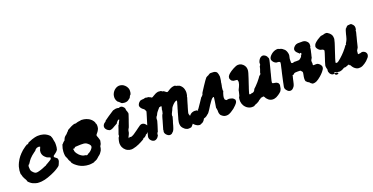

<svg xmlns="http://www.w3.org/2000/svg" viewBox="-27 -1474 4445 2287"><g transform="rotate(-20 2195.5 -330.5)"><path d="M358 -491Q363 -491 381 -491Q399 -491 403 -490Q420 -488 437 -483Q481 -469 510 -437Q513 -433 513 -432Q513 -429 515 -425Q517 -422 518.5 -418Q520 -414 521 -410Q525 -400 526 -384Q527 -378 529 -369Q533 -356 534 -344Q535 -326 534 -314Q533 -307 533 -301Q533 -285 528 -269Q527 -265 527 -263Q527 -259 522 -253Q514 -241 503 -232Q494 -224 485 -218Q471 -209 466 -204Q463 -201 462 -193Q462 -188 464 -185.5Q466 -183 475 -176Q499 -160 499 -152Q499 -151 500 -147Q501 -143 501.5 -141Q502 -139 502 -136Q503 -131 500 -121Q499 -115 496 -111Q494 -106 491 -98Q489 -91 483 -80Q480 -75 480 -74Q480 -72 468 -62Q456 -52 440 -43Q436 -41 431.5 -38Q427 -35 424 -33.5Q421 -32 418 -30Q415 -28 410 -26Q405 -24 403 -22Q393 -16 370 -7Q365 -4 359 -2Q341 6 309 17Q290 23 281 25Q275 27 271 28Q267 29 259.5 30.5Q252 32 249 32Q237 35 225 36Q196 38 174 36Q159 34 148 30Q113 20 89 0Q76 -10 70 -17Q65 -23 65.5 -23.5Q66 -24 65.5 -26Q65 -28 64 -29.5Q63 -31 63 -32.5Q63 -34 62 -36.5Q61 -39 61 -40Q61 -41 60 -42Q59 -43 59 -44Q59 -47 52 -57Q41 -73 35 -90Q33 -96 31 -99Q29 -103 27 -116Q25 -126 22 -128Q21 -129 20 -136Q19 -156 21 -177Q24 -201 30 -223Q37 -246 48 -269Q67 -308 92 -339Q96 -344 96.5 -344.5Q97 -345 97 -344Q99 -341 101 -347Q102 -349 102.5 -350.5Q103 -352 111 -360Q141 -393 183 -421Q207 -437 212 -439Q213 -439 213 -438Q213 -437 215 -437Q217 -437 219.5 -438Q222 -439 222 -439L226 -441Q226 -442 228 -443Q234 -446 233 -449V-450L241 -455Q267 -467 290 -475Q311 -482 328.5 -486Q346 -490 358 -491ZM309 -361Q301 -358 294 -352Q291 -349 289 -347.5Q287 -346 287.5 -345.5Q288 -345 287 -344Q281 -341 281 -338Q281 -337 282 -337V-336Q281 -336 279 -334Q276 -330 263 -323Q251 -315 227 -295Q209 -280 197 -266Q180 -246 165 -222Q159 -213 158 -212Q157 -211 156 -208L154 -206V-207L153 -209L150 -206Q147 -203 147 -202Q147 -201 146 -201Q145 -202 142 -193Q141 -189 140.5 -181.5Q140 -174 141 -171Q142 -168 142 -157Q142 -143 145 -135Q150 -119 173 -99Q185 -89 195 -86Q199 -85 207 -85Q220 -85 233 -89Q239 -90 245 -92Q250 -93 262.5 -97Q275 -101 286.5 -105.5Q298 -110 302 -112Q304 -113 310 -115.5Q316 -118 322 -120.5Q328 -123 328 -123Q330 -121 332.5 -122.5Q335 -124 336 -126Q336 -128 345 -132.5Q354 -137 363 -142.5Q372 -148 386 -156Q412 -171 418 -178Q421 -183 422 -191Q422 -197 419 -199Q417 -200 404 -204Q386 -210 377 -216Q370 -221 357 -234Q344 -247 338 -262Q332 -276 331 -293Q331 -307 333 -317Q338 -333 347 -351Q351 -359 349 -361Q349 -362 345.5 -362.5Q342 -363 340 -362Q338 -362 338 -363Q338 -364 336.5 -364.5Q335 -365 326.5 -364.5Q318 -364 309 -361Z M911 -490 912 -491H921Q952 -490 979 -481Q995 -475 1009 -468Q1027 -457 1041 -443Q1059 -423 1065 -407Q1066 -404 1066 -401Q1065 -396 1067 -393Q1069 -390 1070 -390Q1071 -390 1072 -386Q1075 -378 1075 -364Q1076 -348 1071 -328Q1069 -321 1064 -312Q1054 -292 1038 -275Q1027 -263 1027 -256Q1027 -252 1029 -246Q1031 -240 1034.5 -232Q1038 -224 1039 -219Q1040 -216 1042 -209Q1044 -204 1045.5 -196.5Q1047 -189 1047.5 -184.5Q1048 -180 1048 -180Q1046 -180 1046 -174Q1045 -171 1044.5 -169Q1044 -167 1043 -161.5Q1042 -156 1041 -151Q1037 -137 1030 -128Q1025 -122 1024 -115Q1023 -104 1022 -101Q1022 -99 1020.5 -93.5Q1019 -88 1017 -83Q1015 -78 1015 -76Q1012 -66 1002 -54Q1000 -51 998.5 -48.5Q997 -46 994.5 -43Q992 -40 990 -37Q981 -26 962 -13Q957 -9 950 -2Q942 6 936 10L934 12L913 23L910 24Q901 27 900 27L895 31Q896 33 879 37Q867 39 848 41Q840 42 826 42Q789 41 755 31Q728 23 703 8Q679 -7 665 -20Q660 -24 657.5 -26Q655 -28 645.5 -39Q636 -50 635 -52Q635 -53 633.5 -54.5Q632 -56 633 -57Q634 -60 631 -66Q630 -68 630 -69Q630 -69 628.5 -71.5Q627 -74 627 -74V-73Q628 -71 625 -74Q625 -76 623 -79Q611 -99 611 -102H612Q613 -101 613 -102Q611 -111 605 -123Q604 -126 603 -127Q602 -128 600 -134Q598 -140 595 -144Q592 -149 591 -160Q588 -181 589 -208Q591 -248 606 -287Q610 -296 610 -296.5Q610 -297 612 -297Q615 -297 617 -302Q619 -305 620 -305Q622 -305 624 -309Q624 -311 625 -311Q626 -311 627 -313Q628 -315 629 -315Q630 -315 631 -317Q631 -317 631.5 -317.5Q632 -318 633 -318Q633 -318 633.5 -319Q634 -320 634.5 -320Q635 -320 636.5 -321.5Q638 -323 639 -324Q640 -325 640.5 -325Q641 -325 641 -326L642 -327Q643 -326 646 -329Q647 -330 647 -330Q650 -330 650 -333Q650 -335 651 -336.5Q652 -338 651.5 -339.5Q651 -341 651.5 -341Q652 -341 653.5 -344.5Q655 -348 656 -348L655 -349L656 -350L657 -352L658 -354Q660 -356 659.5 -356.5Q659 -357 662 -361L668 -369L674 -375L677 -378Q673 -373 677 -377Q678 -378 683 -383Q689 -389 689.5 -388.5Q690 -388 691.5 -389Q693 -390 694 -390Q695 -391 700 -397Q702 -400 708 -406Q711 -409 711 -410Q711 -411 716 -414Q724 -420 723 -422L725 -423Q728 -425 728.5 -426.5Q729 -428 728 -429Q727 -430 728 -430.5Q729 -431 735 -435Q782 -464 827 -477Q828 -477 828 -476Q828 -473 835 -475Q837 -476 837 -475.5Q837 -475 838.5 -475Q840 -475 842.5 -475.5Q845 -476 848 -476Q853 -477 855.5 -479Q858 -481 861 -481Q885 -487 902 -487Q908 -487 911 -490ZM670 -371 669 -370 668 -369 669 -370Q670 -370 670 -371ZM839 -217Q835 -217 825 -217.5Q815 -218 814.5 -218Q814 -218 786 -217Q750 -217 744 -215Q737 -213 730 -205Q727 -201 724 -200L722 -198L717 -201Q712 -203 710.5 -202.5Q709 -202 708 -198Q708 -193 712 -192Q713 -192 713 -191Q712 -182 713 -175Q715 -160 729 -140Q735 -131 748 -117Q776 -90 803 -83Q817 -80 823 -80Q824 -80 824.5 -80Q825 -80 825 -79Q825 -78 827.5 -77Q830 -76 832 -76Q834 -76 834 -75Q834 -74 838 -74Q846 -74 847 -77Q848 -77 849 -77Q851 -77 853 -79Q855 -81 855 -83Q855 -84 861 -86Q869 -89 878 -95Q907 -114 922 -142Q925 -148 925 -157Q925 -163 922 -168Q914 -185 891 -201Q880 -210 865 -214Q853 -217 847 -217Q844 -217 839 -217ZM907 -491 908 -490H893Q894 -490 899 -490.5Q904 -491 907 -491Z M1448 -461Q1448 -461 1444.5 -464Q1441 -467 1441 -467Q1441 -467 1444.5 -464Q1448 -461 1448 -461ZM1409 -478 1410 -479 1414 -478H1416Q1418 -477 1419.5 -477Q1421 -477 1421.5 -476.5Q1422 -476 1424 -476Q1428 -476 1436 -469Q1444 -463 1449 -457Q1457 -447 1457 -445Q1457 -444 1457.5 -442Q1458 -440 1458.5 -438.5Q1459 -437 1459.5 -435Q1460 -433 1460 -426.5Q1460 -420 1460.5 -418Q1461 -416 1463 -412Q1469 -401 1471 -386Q1472 -383 1472.5 -381.5Q1473 -380 1474 -380.5Q1475 -381 1474.5 -379.5Q1474 -378 1474 -375Q1473 -369 1471 -360Q1460 -326 1452 -303Q1448 -293 1446 -287Q1439 -268 1436 -258Q1434 -251 1428 -234.5Q1422 -218 1421 -215Q1418 -207 1413 -201Q1410 -198 1410 -197Q1408 -193 1404 -180Q1402 -175 1402 -168.5Q1402 -162 1400.5 -158.5Q1399 -155 1395 -142Q1390 -128 1386 -123Q1382 -119 1380 -112Q1379 -108 1378 -105.5Q1377 -103 1377 -100Q1377 -93 1379 -92.5Q1381 -92 1386 -98Q1391 -103 1391 -104V-106Q1391 -106 1395 -103Q1402 -98 1410.5 -99.5Q1419 -101 1438 -111Q1447 -116 1448 -117Q1449 -118 1454 -121Q1474 -133 1497 -151Q1510 -161 1521 -169Q1530 -175 1537 -180Q1552 -192 1562 -196Q1571 -200 1581 -200Q1593 -200 1604 -194Q1611 -191 1620 -182Q1630 -172 1636 -161Q1640 -153 1641 -144Q1642 -132 1636 -118Q1631 -107 1618 -93Q1614 -89 1611.5 -85.5Q1609 -82 1605 -78Q1593 -66 1592 -68Q1592 -69 1588 -67Q1587 -67 1583.5 -64Q1580 -61 1577.5 -58.5Q1575 -56 1575.5 -56Q1576 -56 1577 -57Q1580 -58 1580 -57.5Q1580 -57 1576 -53Q1569 -48 1566 -45.5Q1563 -43 1560.5 -41.5Q1558 -40 1554 -37Q1550 -35 1550 -35Q1550 -35 1551 -37Q1553 -40 1549 -37Q1546 -36 1542 -34Q1534 -28 1536 -26Q1536 -25 1535 -24.5Q1534 -24 1531.5 -22Q1529 -20 1526 -18Q1492 2 1456 18Q1450 20 1447.5 21Q1445 22 1438 24.5Q1431 27 1425 30Q1403 37 1382 41Q1374 43 1363 43Q1337 43 1317 33Q1292 22 1274 -2Q1265 -14 1260 -26Q1252 -47 1251 -71Q1251 -87 1255 -104Q1256 -109 1258.5 -118.5Q1261 -128 1263.5 -136Q1266 -144 1266 -144Q1267 -145 1267.5 -144.5Q1268 -144 1270 -145.5Q1272 -147 1275 -156.5Q1278 -166 1278 -170Q1278 -174 1277 -174Q1276 -174 1276 -174.5Q1276 -175 1285 -199Q1290 -213 1299 -238Q1303 -250 1306 -259.5Q1309 -269 1312 -276.5Q1315 -284 1315 -284.5Q1315 -285 1316 -284Q1318 -282 1322 -292Q1323 -294 1323 -295Q1325 -300 1326 -301Q1329 -304 1331 -310Q1332 -315 1333 -316Q1334 -317 1335.5 -320Q1337 -323 1337 -323Q1339 -323 1339 -328Q1339 -328 1340.5 -329.5Q1342 -331 1342 -332Q1342 -333 1343 -333Q1345 -335 1345 -339Q1345 -343 1342 -344Q1339 -345 1331 -341Q1324 -337 1321 -333Q1319 -330 1315.5 -326.5Q1312 -323 1312 -322Q1312 -321 1309 -319Q1305 -316 1303 -310Q1302 -305 1301.5 -305Q1301 -305 1299 -304.5Q1297 -304 1292 -301Q1285 -298 1270 -289Q1266 -287 1261 -284Q1256 -281 1251 -278Q1228 -264 1214 -262Q1203 -259 1193 -262Q1184 -265 1173 -273Q1157 -285 1150 -299Q1145 -309 1145 -320Q1145 -327 1146 -332Q1150 -346 1162 -359Q1167 -364 1171 -366Q1184 -373 1187 -379Q1188 -381 1187.5 -382Q1187 -383 1190 -385Q1197 -391 1242 -422Q1299 -461 1314 -469Q1317 -471 1318 -470Q1321 -469 1327 -472Q1329 -473 1331.5 -473Q1334 -473 1336.5 -474.5Q1339 -476 1340 -475.5Q1341 -475 1343 -476Q1345 -477 1346.5 -477Q1348 -477 1350 -477Q1352 -478 1363.5 -477.5Q1375 -477 1376 -476Q1377 -476 1378 -476Q1379 -476 1380.5 -475Q1382 -474 1383 -474Q1384 -474 1384 -474Q1384 -474 1387 -473L1394 -475Q1394 -475 1394 -475Q1395 -475 1396.5 -476Q1398 -477 1399.5 -477Q1401 -477 1401.5 -477.5Q1402 -478 1405.5 -478Q1409 -478 1409 -478ZM1476 -721Q1478 -721 1487 -721Q1496 -721 1503 -719Q1517 -716 1532 -708Q1541 -702 1550 -694Q1569 -676 1576 -657Q1578 -651 1579 -649Q1584 -636 1583 -619Q1582 -591 1575 -578Q1574 -576 1573 -574.5Q1572 -573 1572 -574Q1571 -575 1565 -567Q1562 -565 1561 -561.5Q1560 -558 1558 -555Q1556 -552 1556 -549Q1555 -545 1548 -538Q1536 -527 1521 -518Q1514 -514 1507 -512Q1492 -508 1478 -508Q1466 -508 1454 -511Q1443 -513 1436 -518Q1433 -520 1433 -521Q1433 -522 1430 -525Q1427 -528 1426 -528Q1419 -536 1415 -539Q1411 -542 1410 -542.5Q1409 -543 1408 -544Q1404 -549 1402 -547Q1402 -547 1398 -553Q1384 -570 1381 -595Q1379 -611 1382 -627Q1384 -642 1390 -654Q1396 -668 1406.5 -681Q1417 -694 1430 -703Q1443 -712 1457 -717Q1465 -719 1476 -721Z M1891 -494Q1892 -494 1902 -494Q1918 -494 1929 -491L1933 -489Q1932 -488 1934 -486.5Q1936 -485 1938 -484Q1940 -483 1940 -483Q1940 -481 1945 -480Q1947 -480 1950 -479Q1955 -477 1955 -479Q1956 -480 1960 -477Q1964 -474 1968 -471Q1989 -453 1995 -453Q2002 -452 2020 -465Q2055 -489 2085 -493Q2089 -494 2096 -494Q2103 -494 2107 -494Q2108 -494 2109 -493Q2109 -492 2111 -490.5Q2113 -489 2115 -489L2117 -488L2123 -485Q2126 -484 2132 -482.5Q2138 -481 2138 -481L2136 -482Q2133 -484 2133 -484Q2133 -484 2134.5 -483.5Q2136 -483 2138.5 -482Q2141 -481 2144 -479Q2151 -476 2152 -476Q2154 -475 2154 -475Q2154 -475 2154 -476Q2154 -477 2154 -477Q2156 -477 2167 -468Q2194 -445 2202 -415Q2205 -404 2207 -390Q2209 -376 2206 -355Q2203 -333 2200 -329Q2197 -327 2197 -319Q2197 -313 2196.5 -311.5Q2196 -310 2193 -300Q2190 -290 2188 -285Q2184 -273 2178 -251Q2176 -245 2173 -233.5Q2170 -222 2169 -219Q2168 -216 2165 -207Q2162 -198 2158.5 -185Q2155 -172 2153 -166Q2147 -146 2146 -139Q2143 -128 2145 -120Q2149 -104 2151 -100Q2153 -97 2162 -88Q2177 -74 2181 -67Q2183 -63 2183 -49Q2183 -41 2179 -32Q2176 -24 2167 -15Q2164 -12 2160 -6Q2156 0 2152.5 4Q2149 8 2145 14Q2137 25 2133 27Q2132 28 2129.5 30.5Q2127 33 2127.5 33.5Q2128 34 2126.5 35Q2125 36 2122 37.5Q2119 39 2117 40Q2104 43 2090 43Q2080 43 2073 42Q2053 37 2038 24Q2026 14 2018 4Q2007 -10 2003 -26Q1998 -47 2001 -69Q2004 -87 2008 -103Q2010 -108 2013.5 -121Q2017 -134 2020 -144Q2023 -154 2024 -158.5Q2025 -163 2027.5 -170.5Q2030 -178 2031 -184Q2034 -195 2038 -206Q2040 -215 2041.5 -220.5Q2043 -226 2048 -241.5Q2053 -257 2054.5 -263Q2056 -269 2057.5 -274.5Q2059 -280 2061 -287Q2063 -294 2065 -299Q2069 -315 2067 -319Q2065 -324 2051 -317.5Q2037 -311 2018 -293Q2009 -284 2001 -274Q1996 -268 1992.5 -263Q1989 -258 1988.5 -256Q1988 -254 1986 -251Q1980 -239 1977 -229Q1974 -221 1970.5 -217Q1967 -213 1966 -208Q1965 -204 1962 -199Q1959 -193 1957 -189Q1954 -182 1954 -174Q1954 -170 1953 -168Q1952 -162 1955 -162Q1956 -162 1955.5 -161Q1955 -160 1955 -157Q1954 -153 1945 -122Q1943 -114 1942 -110Q1941 -106 1939.5 -102.5Q1938 -99 1936.5 -94Q1935 -89 1933.5 -84.5Q1932 -80 1928.5 -66.5Q1925 -53 1925 -53Q1924 -52 1917 -28Q1912 -11 1903 4Q1894 18 1888 21Q1882 24 1882 26.5Q1882 29 1874 33Q1862 40 1847 38Q1833 37 1818 24Q1806 14 1799 1Q1793 -11 1793 -24Q1793 -27 1793 -27.5Q1793 -28 1794 -28Q1795 -27 1796 -29Q1797 -31 1797 -35Q1797 -39 1796 -40Q1795 -41 1796 -46Q1802 -69 1820 -129Q1824 -144 1828 -156Q1829 -162 1831 -168.5Q1833 -175 1839 -196Q1840 -198 1841 -202L1848 -222Q1852 -222 1853 -228Q1854 -231 1854.5 -231Q1855 -231 1856.5 -234Q1858 -237 1858 -241Q1858 -245 1858.5 -245.5Q1859 -246 1860 -251.5Q1861 -257 1863 -262Q1865 -270 1862 -272Q1862 -273 1869 -298Q1874 -317 1871 -320Q1869 -322 1860 -319Q1855 -318 1853 -317Q1850 -316 1846 -314L1845 -315Q1845 -317 1844 -317Q1842 -318 1840.5 -315.5Q1839 -313 1839 -310Q1840 -309 1829 -299Q1814 -283 1804 -269Q1795 -256 1789 -241Q1785 -232 1784 -232Q1782 -232 1778 -226Q1776 -222 1773 -217Q1768 -208 1767 -194Q1767 -182 1767 -181Q1769 -180 1757 -141Q1755 -134 1753 -127Q1751 -121 1748 -111Q1740 -88 1733 -64Q1731 -55 1729 -50Q1727 -47 1727 -47Q1725 -47 1722 -41Q1720 -39 1719 -36Q1715 -31 1715 -22Q1714 -18 1713.5 -15Q1713 -12 1714 -11.5Q1715 -11 1714 -7Q1711 1 1702 12Q1693 23 1685 28Q1672 37 1659 38Q1648 39 1635 33Q1612 21 1601 -3Q1598 -11 1597 -20Q1597 -26 1598 -33Q1600 -47 1606 -64Q1608 -71 1611 -81.5Q1614 -92 1617.5 -103.5Q1621 -115 1624 -123Q1626 -131 1629 -140.5Q1632 -150 1634.5 -158.5Q1637 -167 1639 -173Q1644 -189 1652 -216Q1662 -248 1668 -268Q1672 -281 1677 -298Q1684 -319 1683 -326Q1682 -329 1678 -335Q1676 -340 1674 -344Q1670 -353 1661 -359Q1646 -369 1639 -378Q1627 -392 1624 -403.5Q1621 -415 1624 -425Q1627 -435 1634 -445Q1642 -455 1659 -468Q1662 -470 1662 -469Q1662 -466 1667 -469Q1670 -471 1671 -470Q1671 -469 1676 -471Q1678 -473 1678 -472Q1678 -471 1679 -472Q1684 -473 1696 -473Q1707 -473 1709 -474L1711 -475L1712 -476L1713 -477Q1715 -477 1717 -477Q1719 -478 1724 -478.5Q1729 -479 1729.5 -478.5Q1730 -478 1732 -478Q1734 -478 1734 -478Q1735 -475 1749 -475Q1756 -475 1759 -474Q1761 -474 1761.5 -474Q1762 -474 1766 -472.5Q1770 -471 1770 -471.5Q1770 -472 1773 -469Q1779 -465 1780 -465Q1781 -465 1780 -466H1782Q1790 -459 1796 -456Q1798 -455 1802 -455Q1806 -455 1810 -456Q1816 -459 1828 -467Q1859 -488 1891 -494Z M2600 -488Q2610 -486 2617 -482Q2635 -472 2635 -466Q2635 -464 2637 -462Q2641 -455 2642 -447Q2643 -443 2644 -439Q2647 -431 2647 -420Q2647 -413 2648 -410Q2649 -407 2645 -385Q2643 -372 2642 -363Q2639 -348 2637 -342L2636 -337L2637 -336Q2636 -336 2636 -330Q2634 -310 2631 -302Q2631 -300 2631 -299Q2631 -298 2630 -297.5Q2629 -297 2628.5 -293.5Q2628 -290 2626 -276Q2625 -272 2625 -265.5Q2625 -259 2624 -254Q2623 -249 2623 -245L2624 -240L2625 -245Q2626 -249 2626.5 -249Q2627 -249 2625 -234L2622 -219V-225V-230L2621 -226Q2620 -223 2618 -217Q2617 -208 2615 -207Q2615 -206 2614 -202Q2613 -198 2611 -194Q2608 -186 2607 -176Q2606 -170 2605.5 -165Q2605 -160 2605 -159.5Q2605 -159 2605.5 -153Q2606 -147 2606.5 -145Q2607 -143 2607 -140Q2607 -136 2612 -132Q2616 -130 2619.5 -126.5Q2623 -123 2625 -122Q2628 -121 2632 -123Q2634 -124 2634 -124H2640L2642 -125Q2642 -125 2643 -125Q2654 -128 2668 -125Q2674 -124 2676 -123H2678L2679 -122Q2681 -122 2681 -121.5Q2681 -121 2689.5 -119.5Q2698 -118 2706 -112Q2709 -111 2711 -108.5Q2713 -106 2713.5 -106Q2714 -106 2715.5 -104Q2717 -102 2718.5 -101Q2720 -100 2720 -99.5Q2720 -99 2722 -96Q2724 -93 2725 -93Q2728 -93 2728 -80Q2729 -70 2724 -60Q2720 -49 2700 -28Q2683 -10 2669 1Q2662 6 2661 7Q2640 22 2624 32Q2611 40 2598 45Q2582 51 2565 51Q2544 51 2530 44Q2512 35 2498 20Q2492 13 2492 9Q2492 8 2489 2Q2486 -4 2486 -7Q2486 -10 2485 -13.5Q2484 -17 2484 -26.5Q2484 -36 2484 -40Q2485 -46 2484 -48Q2483 -48 2483 -50Q2482 -56 2482 -57Q2481 -58 2481 -60Q2481 -65 2481 -65Q2480 -65 2480 -67Q2481 -72 2478 -74L2477 -75L2479 -88Q2481 -102 2481.5 -104.5Q2482 -107 2483 -113Q2484 -119 2485.5 -128Q2487 -137 2488 -143.5Q2489 -150 2490 -156.5Q2491 -163 2491.5 -167.5Q2492 -172 2493 -179.5Q2494 -187 2495 -192Q2497 -205 2495 -209Q2493 -213 2483 -207Q2470 -200 2459 -185Q2450 -173 2443 -163Q2434 -148 2430 -144Q2428 -141 2426 -139L2424 -136Q2424 -133 2404 -104Q2399 -97 2394 -88Q2368 -49 2363 -46Q2360 -45 2357 -42Q2343 -29 2334 -23Q2322 -15 2315 -13Q2310 -12 2307.5 -11Q2305 -10 2302 -9Q2297 -8 2295 -3Q2293 1 2292 2.5Q2291 4 2290 7Q2283 19 2266 32Q2259 37 2244 42Q2237 44 2235 46Q2230 49 2213 46Q2197 43 2180 31Q2148 9 2140 -21L2138 -25L2140 -26Q2141 -28 2141 -33Q2141 -38 2141.5 -38.5Q2142 -39 2142.5 -43Q2143 -47 2143 -47.5Q2143 -48 2143.5 -50.5Q2144 -53 2145 -54.5Q2146 -56 2146 -58Q2146 -60 2147 -60Q2149 -60 2149 -68Q2150 -71 2150 -73Q2150 -75 2150.5 -77Q2151 -79 2151 -80Q2151 -81 2152 -84Q2153 -87 2153 -87.5Q2153 -88 2154 -90Q2157 -94 2157 -96Q2157 -97 2156.5 -97Q2156 -97 2158 -99.5Q2160 -102 2163.5 -105.5Q2167 -109 2171 -113Q2186 -125 2205 -129Q2221 -133 2244 -129Q2249 -128 2252 -128L2255 -127V-126Q2254 -124 2256 -122.5Q2258 -121 2260 -120Q2265 -120 2267 -122Q2268 -125 2264 -127L2261 -128H2263Q2270 -131 2278 -143Q2283 -149 2319 -203L2355 -257L2358 -259Q2364 -262 2369 -269Q2372 -274 2374 -275Q2379 -277 2379 -283Q2379 -285 2381 -287Q2386 -295 2382 -295Q2381 -296 2396 -318Q2410 -339 2433 -375Q2476 -440 2489 -454Q2495 -461 2496 -461Q2498 -460 2502 -464Q2504 -466 2505 -466Q2505 -465 2510 -468Q2511 -469 2512.5 -469.5Q2514 -470 2515 -471Q2516 -472 2516.5 -471.5Q2517 -471 2519.5 -472Q2522 -473 2524.5 -474.5Q2527 -476 2528 -477Q2528 -478 2530 -478.5Q2532 -479 2532 -480Q2532 -481 2533 -481Q2538 -482 2538 -483Q2538 -484 2539 -484Q2547 -486 2546 -488Q2545 -489 2547.5 -489.5Q2550 -490 2572.5 -489.5Q2595 -489 2600 -488Z M2967 34H2968Q2968 34 2967 34ZM2969 33 2970 32Q2970 32 2969 33ZM3204 -472Q3217 -475 3230 -468Q3247 -460 3258 -445Q3262 -440 3262 -436Q3263 -433 3263 -431Q3265 -426 3267 -426Q3268 -426 3269 -424Q3273 -415 3269 -395Q3266 -378 3262 -364Q3260 -359 3256.5 -343.5Q3253 -328 3248 -310Q3236 -262 3232 -249Q3230 -238 3228.5 -233Q3227 -228 3225.5 -222.5Q3224 -217 3222.5 -212Q3221 -207 3219.5 -200Q3218 -193 3214.5 -180.5Q3211 -168 3210.5 -164Q3210 -160 3208 -154Q3205 -140 3205 -134Q3205 -128 3207 -125Q3213 -122 3222 -120Q3227 -119 3235 -118Q3253 -117 3267 -107Q3270 -105 3274 -101.5Q3278 -98 3278 -97Q3277 -96 3281 -90L3282 -89Q3281 -89 3283 -86Q3285 -80 3285.5 -73Q3286 -66 3282 -54Q3280 -49 3280 -42Q3279 -32 3277 -27Q3274 -18 3270 -13Q3267 -8 3268 -8Q3271 -8 3256 7Q3244 19 3223 33Q3194 53 3171 57Q3150 61 3136 58Q3124 56 3118 53Q3094 43 3075 18Q3069 10 3064 -1Q3059 -12 3052 -12Q3049 -12 3047 -12Q3036 -10 3031 -8L3029 -7V-8Q3029 -10 3028 -10Q3024 -10 3020 -7H3019H3018Q3017 -6 3017 -6H3018H3019Q3019 -5 3000 8L2998 9L2999 8L3000 6L2998 7Q2996 8 2992.5 10.5Q2989 13 2987 15Q2985 17 2986 17V18Q2985 18 2982 20.5Q2979 23 2975 25.5Q2971 28 2969 29Q2960 35 2952 38Q2949 40 2947 41H2945V40Q2939 42 2929 47Q2927 48 2925.5 49Q2924 50 2920 52Q2916 54 2916 55Q2914 59 2896 60Q2864 63 2835 47Q2826 42 2821 38Q2819 36 2813 31Q2799 18 2790 3Q2776 -21 2773 -51Q2772 -71 2775 -91Q2778 -106 2779 -106Q2782 -106 2784 -113Q2786 -117 2786 -117Q2787 -117 2788 -123Q2788 -127 2793 -142Q2799 -161 2799 -167Q2800 -184 2809 -199Q2813 -205 2816 -213Q2819 -221 2820 -222Q2822 -225 2829 -244Q2835 -264 2834 -266Q2834 -267 2835 -271Q2837 -278 2835 -284Q2833 -288 2832 -294.5Q2831 -301 2831 -303Q2830 -305 2825 -305Q2822 -305 2822 -305.5Q2822 -306 2817 -306Q2815 -306 2809.5 -307Q2804 -308 2797.5 -308Q2791 -308 2787 -309Q2776 -311 2773 -314Q2767 -319 2765 -318Q2764 -318 2760 -322.5Q2756 -327 2754 -330Q2748 -339 2745 -349Q2744 -353 2745 -359Q2745 -370 2750 -380Q2756 -392 2775 -409Q2797 -428 2836 -449Q2873 -469 2896 -470Q2921 -471 2939 -460Q2959 -448 2971 -431Q2984 -413 2986 -393Q2987 -388 2987 -377.5Q2987 -367 2986 -361Q2985 -350 2980 -335Q2979 -331 2977 -326Q2975 -320 2962 -278Q2941 -216 2938 -206Q2936 -201 2934.5 -195.5Q2933 -190 2930.5 -183Q2928 -176 2926 -170Q2924 -164 2921.5 -157Q2919 -150 2917.5 -144Q2916 -138 2914 -133Q2908 -118 2906 -105Q2903 -95 2908 -92Q2913 -90 2921 -91Q2929 -92 2938 -97L2941 -100V-98Q2940 -96 2942 -96Q2945 -95 2948 -97Q2950 -99 2950 -98.5Q2950 -98 2951 -98Q2954 -99 2957 -101Q2958 -102 2958.5 -101.5Q2959 -101 2961 -102.5Q2963 -104 2965.5 -106.5Q2968 -109 2969 -110Q2970 -112 2971 -113Q2976 -117 2975 -119Q2975 -119 2977 -121Q2981 -125 2980 -129L2979 -131L2987 -138Q2995 -145 3009 -159Q3045 -195 3074 -234Q3092 -258 3093 -261Q3093 -261 3095 -262Q3099 -262 3101 -264Q3103 -266 3104 -268Q3105 -270 3106 -270Q3108 -270 3110 -274Q3111 -276 3110.5 -277Q3110 -278 3112 -280Q3115 -286 3113 -291Q3113 -293 3115 -297Q3119 -306 3123 -319Q3126 -327 3128 -333Q3134 -356 3136 -365Q3136 -367 3138 -368Q3142 -370 3144 -377Q3145 -381 3146 -381Q3148 -382 3148 -387L3147 -389Q3147 -388 3147 -391Q3148 -393 3148 -395.5Q3148 -398 3148 -399.5Q3148 -401 3148 -401Q3148 -401 3146 -400L3145 -399L3147 -405Q3152 -427 3162 -441Q3180 -468 3204 -472Z M3393 -486Q3397 -486 3403.5 -486Q3410 -486 3412 -486H3413Q3411 -485 3413 -484Q3415 -482 3420 -481L3425 -480L3427 -478Q3429 -477 3432 -477L3434 -478H3433Q3437 -478 3453 -470L3467 -461L3470 -457L3476 -453Q3495 -440 3505 -408Q3513 -382 3510 -366Q3509 -361 3508 -357Q3507 -349 3505 -343Q3501 -331 3501 -309Q3501 -302 3501 -291Q3500 -278 3502 -275Q3503 -273 3504.5 -273Q3506 -273 3506 -272Q3507 -269 3514 -269Q3524 -267 3524 -269Q3524 -270 3526.5 -269.5Q3529 -269 3531 -270Q3533 -271 3533 -273V-274H3535Q3538 -273 3564 -273Q3590 -273 3597 -274Q3607 -276 3616 -284Q3621 -290 3626 -293Q3637 -300 3639 -310Q3642 -317 3641 -322L3640 -324L3641 -323Q3642 -322 3643 -320.5Q3644 -319 3644 -319Q3647 -319 3648 -326Q3648 -329 3648.5 -328.5Q3649 -328 3649 -328Q3652 -328 3652 -335Q3652 -336 3652 -336L3654 -341V-344L3653 -342V-343Q3653 -346 3652 -347Q3651 -348 3649.5 -348.5Q3648 -349 3647.5 -348Q3647 -347 3646 -348Q3645 -349 3643 -349Q3638 -349 3635 -344L3634 -341Q3633 -342 3632.5 -344.5Q3632 -347 3628 -351Q3624 -355 3617 -361Q3591 -383 3589 -405Q3588 -413 3591 -421Q3599 -442 3621 -457Q3635 -466 3655 -468Q3659 -468 3687.5 -468Q3716 -468 3721 -468Q3730 -467 3739 -464Q3746 -462 3755 -456Q3776 -441 3783 -420Q3786 -408 3784 -390Q3782 -372 3778 -372Q3778 -371 3777 -369.5Q3776 -368 3775.5 -365.5Q3775 -363 3776 -363Q3778 -362 3771 -329Q3769 -323 3767.5 -316.5Q3766 -310 3765 -304.5Q3764 -299 3762 -290.5Q3760 -282 3758 -276Q3757 -270 3754 -259Q3753 -254 3752.5 -251Q3752 -248 3751 -246Q3750 -244 3749.5 -243.5Q3749 -243 3748.5 -243Q3748 -243 3747 -241.5Q3746 -240 3746 -239Q3746 -239 3744 -236Q3738 -226 3736 -220Q3735 -216 3735 -203Q3735 -191 3737 -191Q3738 -191 3737.5 -188.5Q3737 -186 3737 -183Q3737 -180 3736 -174Q3733 -161 3739 -159Q3743 -157 3763 -159Q3786 -162 3802 -152Q3809 -148 3816 -141Q3826 -131 3831 -121Q3836 -111 3836 -103Q3837 -89 3829 -75Q3824 -65 3814 -54Q3811 -51 3806 -44Q3793 -28 3767 -5Q3733 24 3710 35Q3702 39 3694 41Q3682 45 3672 45Q3664 46 3659 45Q3656 44 3655 43.5Q3654 43 3654 43Q3654 41 3652 40Q3650 39 3648 38H3647Q3647 37 3644 35.5Q3641 34 3639.5 32.5Q3638 31 3636 30Q3632 26 3624 16Q3623 14 3618.5 12.5Q3614 11 3611.5 9.5Q3609 8 3608.5 8Q3608 8 3608 7.5Q3608 7 3604.5 4.5Q3601 2 3599 -1Q3597 -4 3596 -3Q3596 -3 3595.5 -3.5Q3595 -4 3595 -5Q3594 -6 3592 -8Q3590 -10 3589 -10L3587 -13Q3578 -38 3590 -91Q3597 -121 3593 -128Q3591 -130 3587.5 -134Q3584 -138 3582 -141Q3578 -149 3569 -151Q3564 -152 3541 -152Q3504 -152 3496 -148Q3494 -147 3488 -141Q3478 -131 3471 -131Q3467 -131 3466 -131Q3464 -130 3464 -127.5Q3464 -125 3465 -124Q3467 -124 3466.5 -123Q3466 -122 3464.5 -118.5Q3463 -115 3462 -110Q3459 -99 3455 -81Q3454 -77 3453.5 -74Q3453 -71 3450 -58Q3447 -45 3446 -41.5Q3445 -38 3443 -29Q3438 -10 3429 3Q3412 27 3393 32Q3379 36 3367 32Q3348 26 3335 7Q3326 -4 3323 -14Q3320 -24 3322 -38Q3323 -48 3330 -77Q3332 -86 3332.5 -90.5Q3333 -95 3335 -102Q3344 -138 3355 -193Q3358 -205 3359 -210Q3361 -218 3366 -239Q3367 -245 3368 -249Q3371 -260 3376 -284Q3378 -293 3378.5 -294.5Q3379 -296 3381 -306Q3385 -327 3379 -331Q3378 -332 3373 -334Q3364 -338 3355 -338Q3343 -338 3337 -339Q3324 -343 3312 -353Q3302 -362 3296 -372Q3277 -400 3299 -430Q3307 -442 3325 -457Q3356 -482 3393 -486Z M3955 40H3956Q3956 41 3955 40ZM4009 -468Q4009 -469 4011 -468Q4017 -467 4026 -464Q4036 -459 4043 -452Q4048 -448 4051 -446Q4056 -442 4065 -431Q4071 -422 4075 -414Q4081 -399 4081 -378Q4081 -367 4081 -366.5Q4081 -366 4079 -359Q4076 -343 4070 -323Q4066 -311 4063 -301Q4060 -291 4055.5 -278Q4051 -265 4046 -250Q4033 -209 4027 -192Q4027 -191 4021 -173.5Q4015 -156 4013.5 -151.5Q4012 -147 4010 -139.5Q4008 -132 4006 -126Q3999 -106 3999 -100Q3999 -94 4003 -92Q4008 -89 4018 -91Q4032 -94 4069 -127Q4133 -183 4183 -255L4185 -257V-255V-253L4186 -254Q4192 -255 4192 -262Q4192 -264 4191 -264H4190L4192 -268Q4202 -283 4208 -296Q4212 -304 4217 -317Q4222 -335 4227 -352Q4228 -358 4230 -366Q4232 -373 4234 -381Q4245 -423 4252 -435Q4253 -437 4253.5 -437.5Q4254 -438 4254 -438Q4256 -436 4259 -441Q4260 -442 4260.5 -443Q4261 -444 4261 -444Q4262 -443 4268 -450Q4271 -454 4269 -453L4275 -458Q4280 -463 4286 -465H4287H4289Q4291 -465 4294.5 -465.5Q4298 -466 4299 -465.5Q4300 -465 4304 -465.5Q4308 -466 4308 -466.5Q4308 -467 4312 -466.5Q4316 -466 4316 -467Q4316 -468 4318 -467Q4320 -466 4322.5 -466Q4325 -466 4325 -467Q4325 -468 4325 -468Q4327 -468 4335 -462Q4345 -454 4352 -445Q4365 -428 4364 -411Q4364 -394 4360 -382Q4359 -380 4358 -378L4357 -377Q4357 -380 4355 -375Q4352 -369 4354 -366Q4355 -365 4355 -362Q4353 -351 4348 -333Q4346 -325 4342 -311Q4341 -305 4340 -301Q4336 -290 4332 -271Q4330 -262 4328 -256Q4326 -250 4324.5 -242.5Q4323 -235 4321 -227Q4312 -196 4310 -183Q4309 -179 4307 -174.5Q4305 -170 4305 -169Q4305 -168 4304 -168Q4303 -168 4301.5 -166Q4300 -164 4300 -164Q4300 -163 4299 -161Q4293 -153 4289 -144Q4288 -141 4287 -130.5Q4286 -120 4286 -118.5Q4286 -117 4285 -111Q4284 -103 4287 -100Q4290 -97 4293 -100Q4295 -100 4295.5 -100Q4296 -100 4297.5 -100Q4299 -100 4299.5 -100.5Q4300 -101 4300.5 -100.5Q4301 -100 4303 -101Q4306 -102 4312 -102Q4318 -102 4319 -103Q4320 -104 4322 -104.5Q4324 -105 4326 -106Q4329 -107 4336 -108Q4344 -109 4351 -106Q4353 -105 4353.5 -105.5Q4354 -106 4358 -104Q4362 -102 4362.5 -102Q4363 -102 4367.5 -98.5Q4372 -95 4373 -95Q4374 -96 4379 -89.5Q4384 -83 4387 -77Q4391 -68 4391 -58Q4391 -51 4389 -46Q4386 -33 4377 -22Q4361 -3 4346 11Q4338 18 4317 33Q4287 54 4261 58Q4248 60 4236 59Q4221 58 4210 52Q4193 44 4179 29Q4166 15 4158 -1Q4154 -9 4151.5 -11Q4149 -13 4143 -13Q4140 -13 4139.5 -13.5Q4139 -14 4142 -17Q4145 -21 4143 -22Q4140 -23 4134 -20H4133Q4134 -21 4133 -21Q4129 -21 4124 -17Q4123 -17 4122 -17Q4121 -17 4117 -15Q4105 -9 4096 -7Q4093 -6 4092 -6H4085H4082Q4083 -6 4079 -6Q4075 -6 4072 -5Q4066 -3 4052 6Q4042 13 4030 15Q4024 16 4018 18L4011 20L4004 19Q3990 19 3979 16Q3970 14 3953 7Q3946 4 3945 7Q3945 9 3945 12.5Q3945 16 3944 15V16Q3944 18 3943.5 19Q3943 20 3945 20Q3947 20 3949 19H3951L3949 18V17Q3953 17 3966 19Q3971 20 3978 22L3983 25H3982H3980L3982 26Q3984 28 3987 29Q3993 31 3989 31Q3987 31 3986.5 32Q3986 33 3987 34H3989H3987Q3986 34 3985.5 35Q3985 36 3986 36L3987 37H3985L3981 39Q3980 39 3979 39.5Q3978 40 3979 41H3978Q3976 41 3974.5 41.5Q3973 42 3970 42Q3967 42 3967 43H3966L3957 41L3954 39Q3951 38 3950 37H3951Q3950 36 3948 35L3947 34L3945 32L3943 31H3945Q3947 31 3946 30Q3945 29 3943 28L3941 27H3942Q3944 27 3944 26.5Q3944 26 3942 25L3940 24H3942Q3945 24 3943 22Q3942 21 3940 21.5Q3938 22 3937.5 22.5Q3937 23 3936 22.5Q3935 22 3935 23Q3935 24 3934 23.5Q3933 23 3932 23Q3931 24 3926 24Q3921 24 3919 23Q3918 22 3917 22Q3916 22 3910 19Q3903 16 3897 9L3894 7L3887 -3Q3883 -11 3880 -21L3878 -27V-31V-34V-39V-41L3880 -50Q3881 -55 3878 -63Q3876 -67 3875 -71.5Q3874 -76 3874 -76Q3874 -76 3874 -77L3873 -84Q3873 -84 3873 -87Q3873 -90 3873 -92Q3872 -94 3871 -93L3872 -104Q3873 -106 3873 -109Q3878 -129 3882 -141Q3883 -145 3887 -158Q3891 -171 3894 -178Q3924 -268 3924 -276Q3924 -282 3918 -288Q3913 -293 3911 -294Q3906 -297 3899 -298Q3876 -300 3858 -319Q3846 -331 3840 -346Q3835 -362 3845 -381Q3850 -392 3867 -407Q3889 -427 3930 -449Q3945 -458 3946 -457Q3947 -456 3949.5 -456Q3952 -456 3954 -457Q3956 -458 3957 -457.5Q3958 -457 3961 -458Q3964 -459 3966 -459Q3968 -459 3970 -459Q3980 -461 3980 -462Q3980 -463 3983 -463Q3991 -464 3993 -466Q3994 -466 3998 -466Q4007 -465 4009 -468Z"/></g></svg>

Font: TT2020 Style B
Style: Italic
Weight: 400
Italic angle: -15°
Version: Version 0.2.000